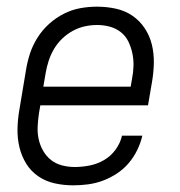

<svg xmlns="http://www.w3.org/2000/svg" viewBox="-20 -548 540 576"><path d="M200 8Q171 8 144 2Q117 -4 95 -19Q73 -34 59 -56.5Q45 -79 38.5 -105.5Q32 -132 32.5 -160.5Q33 -189 38 -218L58 -338Q62 -363 70 -387.5Q78 -412 92.5 -435Q107 -458 127.5 -476.5Q148 -495 172 -507Q196 -519 221 -523.5Q246 -528 271 -528Q300 -528 327.5 -522Q355 -516 377 -501Q399 -486 414 -463.5Q429 -441 435.5 -414.5Q442 -388 441.5 -359.5Q441 -331 436 -302L424 -232H101L97 -209Q94 -189 93 -169Q92 -149 96 -130.5Q100 -112 109.5 -95.5Q119 -79 133 -68Q147 -57 165.5 -52Q184 -47 204 -47Q226 -47 249 -51.5Q272 -56 292.5 -68Q313 -80 327 -99.5Q341 -119 346 -141H407Q402 -119 391.5 -97.5Q381 -76 365.5 -58Q350 -40 330 -27Q310 -14 288.5 -6Q267 2 244.5 5Q222 8 200 8ZM372 -288 376 -311Q380 -331 380.5 -350.5Q381 -370 377 -388.5Q373 -407 365 -423.5Q357 -440 342.5 -451.5Q328 -463 309.5 -468Q291 -473 271 -473Q253 -473 234.5 -469Q216 -465 198.5 -455.5Q181 -446 166.5 -432Q152 -418 142 -401Q132 -384 126 -365.5Q120 -347 117 -329L110 -288Z"/></svg>

Font: Iosevka Light Oblique
Style: Regular
Weight: 300
Italic angle: -9°
Monospace: yes
Designer: Belleve Invis
Foundry: Belleve Invis
Version: Version 32.5.0; ttfautohint (v1.8.4)